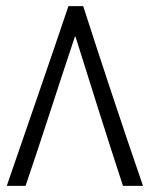

<svg xmlns="http://www.w3.org/2000/svg" viewBox="-20 -603 487 623"><path d="M379 0H444C380 -185 300 -427 250 -583H202C149 -425 57 -160 2 0H63C118 -161 167 -317 223 -484H225C270 -340 332 -143 379 0Z"/></svg>

Font: Noto Sans Syriac Light
Style: Regular
Weight: 300
Designer: Patrick Giasson and the Monotype Design Team
Foundry: Monotype Imaging Inc.
Version: Version 3.000